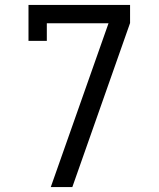

<svg xmlns="http://www.w3.org/2000/svg" viewBox="-20 -755 640 775"><path d="M272 0H185L418 -661H169V-590H95V-735H505V-662Z"/></svg>

Font: Iosevka Etoile
Style: Regular
Weight: 400
Designer: Belleve Invis
Foundry: Belleve Invis
Version: Version 33.2.4